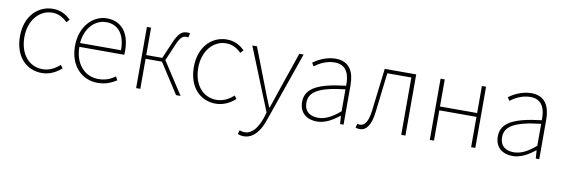

<svg xmlns="http://www.w3.org/2000/svg" viewBox="-56 -963 4781 1629"><g transform="rotate(10 2334.5 -148.0)"><path d="M295 13C363 13 419 -18 463 -57L442 -83C405 -48 354 -20 296 -20C176 -20 97 -118 97 -262C97 -407 185 -507 296 -507C350 -507 392 -481 427 -448L450 -474C415 -507 368 -540 296 -540C169 -540 59 -439 59 -262C59 -88 161 13 295 13Z M774 13C852 13 897 -13 937 -37L921 -68C881 -39 836 -20 776 -20C652 -20 571 -122 571 -261H957C959 -275 959 -286 959 -297C959 -453 882 -540 760 -540C643 -540 533 -434 533 -262C533 -90 641 13 774 13ZM571 -294C582 -427 666 -507 760 -507C859 -507 924 -437 924 -294Z M1106 0H1142V-259H1283L1450 0H1489L1309 -277L1368 -415C1400 -492 1422 -502 1451 -502C1459 -502 1461 -502 1467 -500L1476 -536C1472 -538 1462 -540 1453 -540C1411 -540 1379 -525 1338 -426L1280 -291H1142V-527H1106Z M1793 13C1861 13 1917 -18 1961 -57L1940 -83C1903 -48 1852 -20 1794 -20C1674 -20 1595 -118 1595 -262C1595 -407 1683 -507 1794 -507C1848 -507 1890 -481 1925 -448L1948 -474C1913 -507 1866 -540 1794 -540C1667 -540 1557 -439 1557 -262C1557 -88 1659 13 1793 13Z M2075 244C2166 244 2219 156 2246 74L2456 -527H2419L2301 -183C2286 -138 2268 -82 2251 -35H2246C2226 -82 2204 -138 2187 -183L2054 -527H2014L2232 12L2217 61C2188 145 2143 209 2077 209C2061 209 2044 205 2033 200L2024 233C2037 240 2057 244 2075 244Z M2665 13C2735 13 2801 -26 2855 -70H2858L2863 0H2893V-341C2893 -448 2855 -540 2731 -540C2645 -540 2572 -496 2539 -472L2557 -443C2591 -470 2654 -507 2729 -507C2838 -507 2860 -414 2857 -329C2620 -302 2513 -247 2513 -130C2513 -30 2583 13 2665 13ZM2668 -20C2604 -20 2550 -50 2550 -131C2550 -220 2628 -273 2857 -298V-109C2788 -50 2731 -20 2668 -20Z M3034 13C3092 13 3130 -40 3143 -156C3157 -270 3170 -381 3183 -494H3390V0H3426V-527H3155C3140 -405 3125 -284 3111 -162C3100 -68 3073 -24 3029 -24C3020 -24 3014 -26 3007 -28L2998 7C3009 11 3018 13 3034 13Z M3636 0H3672V-261H3992V0H4028V-527H3992V-294H3672V-527H3636Z M4351 13C4421 13 4487 -26 4541 -70H4544L4549 0H4579V-341C4579 -448 4541 -540 4417 -540C4331 -540 4258 -496 4225 -472L4243 -443C4277 -470 4340 -507 4415 -507C4524 -507 4546 -414 4543 -329C4306 -302 4199 -247 4199 -130C4199 -30 4269 13 4351 13ZM4354 -20C4290 -20 4236 -50 4236 -131C4236 -220 4314 -273 4543 -298V-109C4474 -50 4417 -20 4354 -20Z"/></g></svg>

Font: Source Han Sans JP ExtraLight
Style: Regular
Weight: 250
Designer: Ryoko NISHIZUKA 西塚涼子 (kana, bopomofo & ideographs); Paul D. Hunt (Latin, Greek & Cyrillic); Sandoll Communications 산돌커뮤니
Foundry: Adobe
Version: Version 2.001;hotconv 1.0.107;makeotfexe 2.5.65593